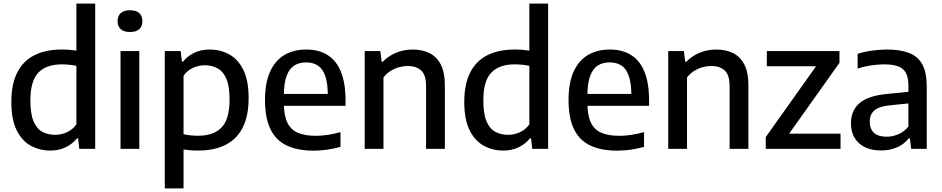

<svg xmlns="http://www.w3.org/2000/svg" viewBox="-20 -828 5240 1068"><path d="M260 9.5Q200.5 9.5 151.2 -17.5Q102 -44.5 72.5 -103.8Q43 -163 43 -261Q43 -358 75 -422.8Q107 -487.5 169.8 -520Q232.5 -552.5 324.5 -552.5Q345.5 -552.5 366.5 -550.8Q387.5 -549 405 -546.5V-808H509.5V0H421L414.5 -58.5H408.5Q384.5 -28.5 346.8 -9.5Q309 9.5 260 9.5ZM287 -78Q320 -78 351.5 -92Q383 -106 405 -136V-461.5Q388.5 -465.5 366.8 -467.8Q345 -470 323.5 -470Q237 -470 193 -423.5Q149 -377 149 -269.5Q149 -195.5 166.5 -153.8Q184 -112 215.2 -95Q246.5 -78 287 -78Z M650.5 0V-544H755V0ZM703 -650Q669 -650 651.5 -666Q634 -682 634 -710Q634 -739 651.5 -755Q669 -771 703 -771Q737.5 -771 754.8 -755Q772 -739 772 -710Q772 -682 754.8 -666Q737.5 -650 703 -650Z M896.5 220V-544H985L992 -484.5H997.5Q1021.5 -515 1059.5 -533.8Q1097.5 -552.5 1146 -552.5Q1205 -552.5 1254.2 -526Q1303.5 -499.5 1333.2 -440.2Q1363 -381 1363 -282Q1363 -185 1331 -120.2Q1299 -55.5 1236.2 -23Q1173.5 9.5 1081.5 9.5Q1061 9.5 1040 7.8Q1019 6 1001 3.5V220ZM1082.5 -73Q1169.5 -73 1213.2 -119.8Q1257 -166.5 1257 -273.5Q1257 -348 1239.2 -389.5Q1221.5 -431 1190.2 -448Q1159 -465 1119 -465Q1086.5 -465 1054.8 -451.2Q1023 -437.5 1001 -407V-81.5Q1017.5 -77.5 1039.5 -75.2Q1061.5 -73 1082.5 -73Z M1724.5 10Q1634.5 10 1574.2 -19Q1514 -48 1484 -110.2Q1454 -172.5 1454 -272Q1454 -366 1481.8 -428.2Q1509.5 -490.5 1561 -521.5Q1612.5 -552.5 1684 -552.5Q1754 -552.5 1802.8 -521.5Q1851.5 -490.5 1876.8 -427.8Q1902 -365 1902 -269.5V-239.5H1512V-305.5H1823.5L1803.5 -294.5Q1803.5 -363.5 1789.5 -404.5Q1775.5 -445.5 1748.5 -463.2Q1721.5 -481 1683 -481Q1644.5 -481 1616.8 -463.5Q1589 -446 1574 -405Q1559 -364 1559 -294.5V-255.5Q1559 -188 1577.5 -147.8Q1596 -107.5 1635.5 -90Q1675 -72.5 1738 -72.5Q1769 -72.5 1803 -77.8Q1837 -83 1874 -93V-11Q1833.5 0 1797 5Q1760.5 10 1724.5 10Z M2008.5 0V-544H2095.5L2103 -484.5H2109Q2141 -517.5 2184.2 -535Q2227.5 -552.5 2276 -552.5Q2328 -552.5 2368.2 -533Q2408.5 -513.5 2431.5 -469.8Q2454.5 -426 2454.5 -353V0H2350V-347.5Q2350 -411.5 2322.5 -436.2Q2295 -461 2247.5 -461Q2225.5 -461 2201 -454.5Q2176.5 -448 2153.5 -434Q2130.5 -420 2113 -397V0Z M2779.5 9.5Q2720 9.5 2670.8 -17.5Q2621.5 -44.5 2592 -103.8Q2562.5 -163 2562.5 -261Q2562.5 -358 2594.5 -422.8Q2626.5 -487.5 2689.2 -520Q2752 -552.5 2844 -552.5Q2865 -552.5 2886 -550.8Q2907 -549 2924.5 -546.5V-808H3029V0H2940.5L2934 -58.5H2928Q2904 -28.5 2866.2 -9.5Q2828.5 9.5 2779.5 9.5ZM2806.5 -78Q2839.5 -78 2871 -92Q2902.5 -106 2924.5 -136V-461.5Q2908 -465.5 2886.2 -467.8Q2864.5 -470 2843 -470Q2756.5 -470 2712.5 -423.5Q2668.5 -377 2668.5 -269.5Q2668.5 -195.5 2686 -153.8Q2703.5 -112 2734.8 -95Q2766 -78 2806.5 -78Z M3413 10Q3323 10 3262.8 -19Q3202.5 -48 3172.5 -110.2Q3142.5 -172.5 3142.5 -272Q3142.5 -366 3170.2 -428.2Q3198 -490.5 3249.5 -521.5Q3301 -552.5 3372.5 -552.5Q3442.5 -552.5 3491.2 -521.5Q3540 -490.5 3565.2 -427.8Q3590.5 -365 3590.5 -269.5V-239.5H3200.5V-305.5H3512L3492 -294.5Q3492 -363.5 3478 -404.5Q3464 -445.5 3437 -463.2Q3410 -481 3371.5 -481Q3333 -481 3305.2 -463.5Q3277.5 -446 3262.5 -405Q3247.5 -364 3247.5 -294.5V-255.5Q3247.5 -188 3266 -147.8Q3284.5 -107.5 3324 -90Q3363.5 -72.5 3426.5 -72.5Q3457.5 -72.5 3491.5 -77.8Q3525.5 -83 3562.5 -93V-11Q3522 0 3485.5 5Q3449 10 3413 10Z M3697 0V-544H3784L3791.5 -484.5H3797.5Q3829.5 -517.5 3872.8 -535Q3916 -552.5 3964.5 -552.5Q4016.5 -552.5 4056.8 -533Q4097 -513.5 4120 -469.8Q4143 -426 4143 -353V0H4038.5V-347.5Q4038.5 -411.5 4011 -436.2Q3983.5 -461 3936 -461Q3914 -461 3889.5 -454.5Q3865 -448 3842 -434Q3819 -420 3801.5 -397V0Z M4239.5 0V-65.5L4535 -481.5V-459.5H4245.5V-544H4649.5V-478.5L4354 -62.5V-84.5H4655.5V0Z M4882 9Q4803 9 4758.2 -31.5Q4713.5 -72 4713.5 -142Q4713.5 -214.5 4762.5 -255.5Q4811.5 -296.5 4919.5 -306L5056 -319.5L5066.5 -256L4928.5 -242Q4869.5 -236 4843.8 -213.8Q4818 -191.5 4818 -151.5Q4818 -111 4841.8 -89.2Q4865.5 -67.5 4911.5 -67.5Q4943.5 -67.5 4975.5 -80.5Q5007.5 -93.5 5033 -124V-352Q5033 -398 5018.5 -423.5Q5004 -449 4974 -459.5Q4944 -470 4897.5 -470Q4866.5 -470 4827.5 -464.5Q4788.5 -459 4750.5 -446.5V-528.5Q4787 -540.5 4831 -546.5Q4875 -552.5 4913.5 -552.5Q4988 -552.5 5037.2 -533.2Q5086.5 -514 5110.8 -469Q5135 -424 5135 -346V0H5048.5L5041 -58.5H5035Q5009 -25 4968.8 -8Q4928.5 9 4882 9Z"/></svg>

Font: Encode Sans Condensed Thin Medium
Style: Regular
Weight: 500
Version: Version 3.002